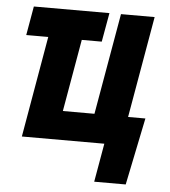

<svg xmlns="http://www.w3.org/2000/svg" viewBox="-50 -574 688 777"><g transform="rotate(5 293.5 -185.5)"><path d="M125 -410.6H35.6L56.2 -528.3H363.3L342.3 -410.6H261.2L210 -117.2H338.4L410.2 -528.3H546.9L475.1 -116.2H545.4L489.3 156.7H361.3L388.7 0H53.7Z"/></g></svg>

Font: Roboto Mono
Style: Bold Italic
Weight: 700
Designer: Google
Version: Version 2.000985; 2015; ttfautohint (v1.3)